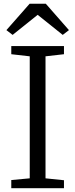

<svg xmlns="http://www.w3.org/2000/svg" viewBox="-20 -984 394 1004"><path d="M135.5 -51.5V-689.5L39 -700.5V-743H314.5V-700.5L218 -689.5V-51.5L314.5 -41.5V0H39V-42.5ZM46 -801.5 13.5 -826.5 135 -964.5H219.5L340.5 -826.5L308 -801.5L177 -906.5Z"/></svg>

Font: Merriweather 20pt Light
Style: Regular
Weight: 300
Version: Version 2.100